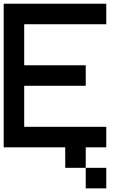

<svg xmlns="http://www.w3.org/2000/svg" viewBox="-20 -798 707 1040"><path d="M333.3 0H0V-777.8H555.6V-666.7H111.1V-444.4H444.4V-333.3H111.1V-111.1H555.6V0H444.4V111.1H333.3ZM555.6 222.2H444.4V111.1H555.6Z"/></svg>

Font: Pixeloid Mono
Style: Regular
Weight: 400
Monospace: yes
Designer: GGBotNet
Foundry: GGBotNet
Version: 0.5